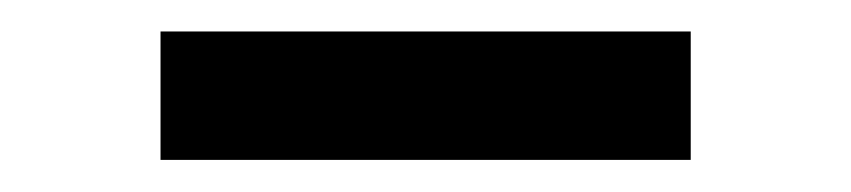

<svg xmlns="http://www.w3.org/2000/svg" viewBox="-20 -730 541 122"><path d="M418.9 -628.4H82V-710H418.9Z"/></svg>

Font: Vazir
Style: Bold
Weight: 700
Designer: Saber Rastikerdar
Foundry: Saber Rastikerdar
Version: Version 30.0.0